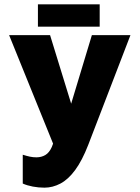

<svg xmlns="http://www.w3.org/2000/svg" viewBox="-20 -670 645 886"><path d="M185 196Q158 196 131.5 191Q105 186 85 177V44Q104 50 118.5 53Q133 56 148 56Q171 56 189 45.5Q207 35 219 8.5Q231 -18 236 -66L240 30L22 -508H211L316 -167H301L404 -508H582L387 -1Q359 71 327 114.5Q295 158 259 177Q223 196 185 196ZM155 -547V-650H440V-547Z"/></svg>

Font: Maven Pro ExtraBold
Style: Regular
Weight: 800
Designer: Joe Prince
Foundry: Joe Prince
Version: Version 2.100